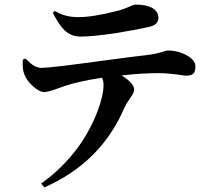

<svg xmlns="http://www.w3.org/2000/svg" viewBox="-20 -772 880 840"><path d="M174 48C339 -25 455 -140 523 -298C530 -313 539 -328 551 -345C562 -360 567 -371 567 -380C567 -398 549 -419 512 -442C572 -449 626 -452 675 -452C697 -452 726 -450 762 -445C779 -442 791 -441 796 -441C809 -441 819 -444 825 -449C832 -455 835 -466 835 -481C835 -500 822 -516 797 -530C772 -544 744 -551 714 -551C712 -551 707 -550 700 -548C676 -540 650 -534 622 -531C591 -528 531 -520 441 -508C281 -486 188 -475 161 -475C149 -475 137 -479 126 -486C119 -490 109 -499 95 -512C93 -514 92 -515 91 -516L80 -511C78 -484 80 -463 86 -448C92 -431 104 -413 123 -396C142 -378 160 -369 175 -369C188 -370 210 -376 241 -388C252 -392 261 -395 267 -397C303 -409 356 -421 426 -432C431 -423 433 -412 433 -399C433 -370 424 -332 407 -286C386 -231 358 -178 321 -127C276 -66 222 -13 160 31ZM333 -612C368 -612 419 -617 486 -627C541 -636 591 -645 635 -655C660 -661 673 -674 673 -694C673 -731 636 -752 573 -752C569 -752 562 -750 551 -745C534 -737 517 -731 500 -726C499 -726 497 -726 495 -725C423 -706 365 -697 322 -697C283 -697 249 -706 220 -724L211 -716C230 -679 247 -654 263 -639C282 -621 305 -612 333 -612Z"/></svg>

Font: AllPunType Bold
Style: Regular
Weight: 700
Version: 1.0